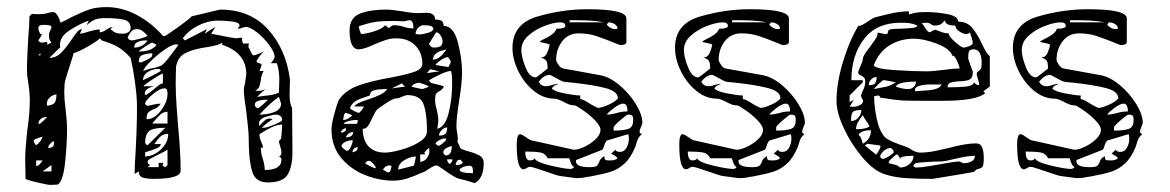

<svg xmlns="http://www.w3.org/2000/svg" viewBox="-20 -504 3297 541"><path d="M51 -55Q51 -83 57 -137Q64 -186 64 -221Q64 -243 59 -275Q56 -290 56 -304Q56 -343 60 -403Q63 -438 63 -458L70 -465Q72 -464 91 -464Q104 -464 113.5 -467Q123 -470 130 -470Q137 -470 143.5 -458Q150 -446 150 -440Q163 -445 182 -456Q213 -471 232.5 -477.5Q252 -484 280 -484Q324 -484 366 -461.5Q408 -439 439 -403L443 -402Q446 -402 481 -427Q516 -452 520 -458L600 -477Q685 -477 735.5 -421Q786 -365 797 -280L796 -237Q796 -211 803 -200L804 -76Q804 -34 790.5 -12Q777 10 735 10Q701 10 691.5 -18Q682 -46 681 -97Q681 -122 680 -132Q680 -137 674 -189Q667 -235 667 -249Q667 -257 671 -273Q674 -294 674 -295Q674 -355 606 -378V-384Q596 -376 562 -371Q526 -366 503.5 -355Q481 -344 476 -316L475 -271Q475 -238 478 -198.5Q481 -159 482 -146Q489 -74 489 -23Q489 0 413 0Q395 0 383 -3.5Q371 -7 371 -21L359 -14Q360 -24 360 -41Q366 -133 366 -205Q366 -229 361 -267.5Q356 -306 348 -341Q329 -362 312.5 -371.5Q296 -381 267 -390Q261 -396 261 -396Q258 -391 232 -375.5Q206 -360 187 -354Q187 -350 178 -323Q163 -278 162 -268L161 -243Q161 -226 165 -194Q169 -160 169 -144Q169 -100 163.5 -47Q158 6 143 16L122 17Q114 17 81 9Q48 1 52 -1ZM182 -393Q192 -408 198.5 -415Q205 -422 211 -422L205 -409Q216 -410 230 -415Q250 -421 261 -421V-413Q269 -413 280 -420.5Q291 -428 298 -428L291 -422Q300 -414 307 -411.5Q314 -409 326 -409Q334 -409 341 -413Q348 -417 348 -425Q348 -445 327 -449Q306 -453 278 -453Q260 -453 249.5 -449.5Q239 -446 224 -433L230 -446Q203 -436 176 -418.5Q149 -401 149 -378Q149 -373 150 -371L119 -341Q138 -341 152 -355Q166 -369 182 -393ZM725 -234Q752 -236 766 -243L767 -281Q767 -305 760 -326H742Q745 -327 749 -333.5Q753 -340 754 -343Q754 -356 739 -376.5Q724 -397 704.5 -412.5Q685 -428 673 -428Q668 -428 662 -425.5Q656 -423 650 -423Q650 -425 652.5 -427.5Q655 -430 655 -432Q655 -441 633.5 -443.5Q612 -446 594 -446Q566 -446 538.5 -432Q511 -418 495 -396L501 -390L563 -422L557 -409Q577 -423 587 -428L575 -409Q640 -396 645 -396L662 -398Q662 -387 663.5 -384Q665 -381 669 -381L681 -382L680 -371Q682 -369 686.5 -358.5Q691 -348 695 -348Q700 -349 708 -352Q716 -355 723 -359Q717 -353 710 -343.5Q703 -334 703 -332Q703 -328 710 -326Q717 -324 717 -323Q717 -319 715 -313.5Q713 -308 711 -304H723Q717 -295 715 -279Q713 -266 710.5 -259.5Q708 -253 699 -249Q700 -249 702 -248.5Q704 -248 708 -248Q721 -248 729 -254L704 -231ZM125 -384Q120 -390 119 -394Q118 -398 118 -407Q118 -411 121.5 -418Q125 -425 125 -428Q125 -434 103 -434Q88 -434 88 -425Q88 -420 91 -413.5Q94 -407 97 -407Q98 -407 100 -409L88 -390Q89 -388 91.5 -386Q94 -384 96 -384Q102 -384 106.5 -385Q111 -386 113 -386V-378ZM352 -390Q359 -391 373 -394.5Q387 -398 396 -403Q388 -412 381 -417Q374 -422 366 -422Q357 -422 352.5 -418Q348 -414 345 -408.5Q342 -403 340 -400Q340 -395 344 -392.5Q348 -390 352 -390ZM358 -370Q382 -370 396 -390H389Q377 -390 367.5 -385.5Q358 -381 358 -370ZM371 -359Q409 -359 421 -378L409 -384Q406 -384 388.5 -372.5Q371 -361 371 -359ZM384 -304Q401 -311 416 -313Q428 -316 434.5 -319.5Q441 -323 453 -338Q465 -353 483 -378L476 -379Q465 -379 443 -363.5Q421 -348 402.5 -329.5Q384 -311 384 -304ZM88 -348H94V-354ZM371 -331Q371 -328 378 -328Q383 -330 396 -336.5Q409 -343 409 -348V-354Q392 -353 381.5 -349Q371 -345 371 -331ZM383 -278Q389 -281 406.5 -289.5Q424 -298 433 -304Q433 -306 431 -308Q429 -310 427 -310Q411 -310 397 -301.5Q383 -293 383 -278ZM388 -241Q388 -238 389 -236Q397 -238 414 -253Q416 -255 425 -262Q434 -269 439 -269V-297Q427 -292 405.5 -277.5Q384 -263 384 -261H415Q388 -255 388 -241ZM410 -195Q401 -191 397 -186Q393 -181 393 -168Q415 -168 433.5 -192.5Q452 -217 452 -239Q452 -247 450.5 -251Q449 -255 443 -255Q430 -255 409.5 -237.5Q389 -220 389 -212Q389 -210 391.5 -208Q394 -206 396 -206Q400 -206 411 -209Q422 -212 433 -212Q425 -199 410 -195ZM112 -212 113 -206Q129 -208 134 -214.5Q139 -221 139 -238Q129 -237 120.5 -229.5Q112 -222 112 -212ZM711 -181Q735 -181 753.5 -188.5Q772 -196 772 -212Q772 -213 766 -231Q743 -216 711 -181ZM706 -199Q711 -199 735 -223H729Q718 -223 708 -220Q698 -217 698 -209Q698 -205 701 -202Q704 -199 706 -199ZM409 -156H452V-189Q440 -189 431 -180.5Q422 -172 409 -156ZM717 -144H723Q732 -144 753.5 -153Q775 -162 775 -166Q775 -173 770 -177Q765 -181 757 -181Q749 -181 729.5 -175Q710 -169 710 -156L711 -149Q721 -161 727 -165.5Q733 -170 742 -170L748 -168Q741 -164 730.5 -155.5Q720 -147 717 -144ZM88 -156 91 -155Q94 -155 113 -174H110Q101 -174 95 -169Q89 -164 88 -156ZM721 -55Q726 -38 726 -25Q773 -25 773 -54Q773 -61 766 -63Q773 -65 773 -75Q773 -81 769.5 -91.5Q766 -102 766 -107Q767 -108 769 -110Q771 -112 772 -113Q773 -120 774 -132.5Q775 -145 775 -153Q761 -153 745.5 -145.5Q730 -138 711 -126Q711 -115 716 -104.5Q721 -94 721 -88H715Q715 -71 721 -55ZM396 -95 446 -144Q410 -144 399.5 -134Q389 -124 389 -103Q389 -101 391 -98Q393 -95 396 -95ZM454 -127Q441 -127 432.5 -119.5Q424 -112 415 -98H433Q433 -91 421.5 -86Q410 -81 389 -75V-63Q414 -64 434 -83.5Q454 -103 454 -127ZM82 -95Q95 -103 100 -119Q97 -118 86 -114.5Q75 -111 75 -107Q75 -104 77.5 -100Q80 -96 82 -95ZM116 -87Q132 -87 132 -100L131 -107Q130 -106 123 -100.5Q116 -95 116 -87ZM427 -33V-45H440Q440 -42 439 -40.5Q438 -39 438 -38Q438 -36 446 -33L452 -39V-82Q438 -74 423 -67Q419 -65 407.5 -59Q396 -53 396 -49Q396 -43 399 -41.5Q402 -40 403 -39L396 -33ZM100 -52H82V-36Q90 -36 100 -52ZM100 -21H125V-39Z M1302 -77Q1323 -71 1333 -64.5Q1343 -58 1343 -45Q1343 -2 1318 12Q1287 2 1275 0Q1263 -2 1230 -26Q1213 -38 1211 -38Q1203 -38 1188.5 -28Q1174 -18 1170 -18Q1146 -7 1127 -1Q1108 5 1087 5Q1048 5 1008 -11Q968 -27 941 -59.5Q914 -92 914 -140Q914 -153 921.5 -181.5Q929 -210 935 -223Q954 -250 990 -263Q1026 -276 1084 -286Q1130 -295 1150 -302.5Q1170 -310 1170 -325Q1170 -355 1150.5 -375.5Q1131 -396 1096 -396Q1082 -396 1069 -392Q1056 -388 1035 -379Q1005 -365 991 -365Q965 -365 965 -418Q965 -454 994 -465.5Q1023 -477 1069 -477Q1078 -477 1092.5 -475Q1107 -473 1114 -472Q1141 -467 1158 -467L1181 -468Q1206 -468 1206 -449Q1218 -449 1224 -445.5Q1230 -442 1230 -431Q1258 -431 1270 -385Q1282 -339 1282 -299Q1282 -272 1274 -222Q1266 -172 1266 -148Q1266 -142 1268 -130.5Q1270 -119 1270 -113L1269 -104L1275 -93Q1275 -87 1281 -84Q1287 -81 1302 -77ZM1116 -429Q1129 -424 1145 -424Q1145 -447 1134 -447Q1130 -447 1125.5 -445.5Q1121 -444 1116 -444L1090 -445Q1057 -445 1039 -442.5Q1021 -440 991 -430Q991 -426 993.5 -418Q996 -410 998 -408Q1009 -408 1033.5 -415.5Q1058 -423 1065 -433L1075 -425Q1076 -425 1081 -429Q1086 -433 1090 -433Q1102 -433 1116 -429ZM1201 -423Q1201 -433 1174 -433Q1165 -433 1158 -425.5Q1151 -418 1151 -408L1161 -407Q1171 -407 1186 -411.5Q1201 -416 1201 -423ZM1189 -381Q1189 -378 1193 -374Q1197 -370 1202 -370Q1216 -370 1221.5 -374Q1227 -378 1227 -388Q1227 -395 1221.5 -404Q1216 -413 1209 -413ZM1200 -336Q1219 -336 1238 -365Q1235 -364 1224 -361Q1213 -358 1206.5 -351.5Q1200 -345 1200 -336ZM1241 -343Q1235 -343 1223.5 -335.5Q1212 -328 1207 -321L1244 -315Q1244 -317 1247 -322Q1250 -327 1250 -329Q1250 -333 1246.5 -338Q1243 -343 1241 -343ZM1218 -303 1192 -309 1183 -298ZM1231 -260Q1225 -250 1216 -246Q1211 -243 1208.5 -239Q1206 -235 1206 -223Q1206 -209 1211 -194Q1215 -176 1215 -165Q1215 -155 1212 -141Q1234 -146 1244 -185Q1254 -224 1254 -268Q1254 -294 1251 -304Q1241 -304 1221.5 -295Q1202 -286 1189 -278Q1191 -272 1196.5 -270Q1202 -268 1214 -265.5Q1226 -263 1231 -260ZM1140 -260Q1145 -258 1154.5 -256Q1164 -254 1170 -253Q1173 -254 1179 -256Q1185 -258 1189 -260Q1184 -263 1175 -266.5Q1166 -270 1162 -271Q1156 -271 1149 -268Q1142 -265 1140 -260ZM1112 -269 1084 -255 1121 -260ZM1005 -204H978Q982 -210 993.5 -215Q1005 -220 1018 -224Q1039 -231 1052 -237.5Q1065 -244 1071 -253H1067Q1048 -253 1035.5 -250Q1023 -247 1022 -235Q1014 -232 1000.5 -227.5Q987 -223 978.5 -216.5Q970 -210 966 -199Q968 -196 978 -191Q988 -186 991 -186Q993 -186 999 -193.5Q1005 -201 1005 -204ZM1183 -134V-138Q1183 -184 1173.5 -210Q1164 -236 1128 -236Q1123 -236 1113 -231.5Q1103 -227 1099 -227Q1088 -227 1070.5 -215Q1053 -203 1047 -199Q1041 -195 1036.5 -186.5Q1032 -178 1028 -170Q1022 -156 1016.5 -148.5Q1011 -141 1002 -141Q1002 -110 1018 -92Q1034 -74 1065 -74Q1081 -74 1110 -82Q1139 -90 1161 -103.5Q1183 -117 1183 -134ZM947 -166Q954 -166 961 -170Q968 -174 973 -179Q969 -181 963.5 -183Q958 -185 954 -186Q951 -186 949 -178Q947 -170 947 -166ZM988 -165Q988 -166 983 -166Q974 -166 962.5 -163Q951 -160 948 -155H985Q988 -158 988 -165ZM1217 -122Q1230 -122 1235 -127Q1240 -132 1240 -145Q1232 -145 1224.5 -137.5Q1217 -130 1217 -122ZM941 -133 942 -130Q945 -130 950 -133Q955 -136 955 -138L954 -143Q951 -143 946 -139Q941 -135 941 -133ZM954 -117Q975 -117 975 -132Q962 -132 954 -117ZM1217 -93Q1221 -95 1229 -101.5Q1237 -108 1237 -111Q1237 -114 1233 -114Q1227 -114 1218.5 -109.5Q1210 -105 1207 -100Q1208 -98 1211 -95.5Q1214 -93 1217 -93ZM974 -109Q964 -109 954.5 -105Q945 -101 942 -93Q943 -89 948.5 -84.5Q954 -80 957 -79Q964 -79 969 -91Q974 -103 974 -109ZM1236 -66Q1253 -66 1253 -92Q1247 -92 1238 -87Q1229 -82 1229 -75Q1229 -72 1231.5 -69Q1234 -66 1236 -66ZM988 -89Q975 -89 973 -75Q988 -77 988 -89ZM1190 -78 1189 -87Q1186 -86 1181.5 -81Q1177 -76 1176 -74Q1176 -72 1177 -70.5Q1178 -69 1178 -69H1164V-48Q1174 -48 1182 -57.5Q1190 -67 1190 -78ZM1152 -63Q1136 -63 1119 -52.5Q1102 -42 1102 -26L1145 -37Q1147 -37 1149 -47.5Q1151 -58 1152 -63ZM1255 -55H1240Q1240 -46 1247 -42Q1255 -47 1255 -55ZM1284 -46Q1279 -54 1275 -54Q1270 -54 1267 -49Q1264 -44 1264 -39Q1281 -39 1284 -46ZM1039 -30Q1039 -35 1031.5 -43Q1024 -51 1020 -51Q1013 -51 1009 -43Q1013 -41 1023.5 -35.5Q1034 -30 1039 -30ZM1083 -37 1078 -38Q1066 -38 1059 -26Q1072 -18 1074 -18Q1078 -18 1080.5 -24.5Q1083 -31 1083 -37ZM1313 -16Q1313 -25 1311.5 -31Q1310 -37 1303 -37Q1295 -37 1286.5 -34Q1278 -31 1275 -26Q1275 -16 1313 -16Z M1789 -126Q1779 -119 1775 -106Q1771 -93 1770 -90Q1757 -59 1739.5 -43Q1722 -27 1702 -20.5Q1682 -14 1645 -7Q1629 -5 1622 -3L1604 -2L1559 -8Q1554 -8 1520 -20Q1480 -34 1474 -34Q1469 -34 1464 -30.5Q1459 -27 1455 -27Q1436 -27 1436 -97Q1436 -126 1446 -126Q1453 -124 1464 -116Q1475 -108 1480 -108L1597 -82Q1609 -82 1627 -90.5Q1645 -99 1658.5 -112Q1672 -125 1672 -138Q1672 -149 1656.5 -165Q1641 -181 1622 -194Q1603 -207 1599 -207Q1590 -207 1581.5 -210.5Q1573 -214 1566 -218Q1550 -226 1542 -226Q1511 -226 1484 -248Q1457 -270 1440.5 -303.5Q1424 -337 1424 -369Q1424 -437 1494.5 -457.5Q1565 -478 1635 -478Q1745 -478 1745 -452V-386Q1745 -377 1727 -377Q1683 -395 1660 -402.5Q1637 -410 1611 -410Q1581 -410 1564 -387.5Q1547 -365 1547 -335Q1547 -331 1553.5 -321.5Q1560 -312 1567 -311L1672 -292Q1698 -287 1725.5 -264Q1753 -241 1771.5 -211Q1790 -181 1790 -157Q1789 -153 1785.5 -145Q1782 -137 1782 -132Q1782 -131 1784.5 -128.5Q1787 -126 1789 -126ZM1585 -441H1683Q1662 -445 1642.5 -446Q1623 -447 1608 -447Q1593 -447 1585 -447ZM1489 -286Q1492 -286 1505.5 -297Q1519 -308 1523 -311Q1523 -327 1519.5 -332.5Q1516 -338 1504 -342Q1516 -342 1521.5 -354.5Q1527 -367 1529 -378Q1525 -381 1513 -383Q1501 -385 1501 -387Q1501 -388 1522.5 -399Q1544 -410 1548 -423Q1573 -423 1573 -431Q1573 -441 1559 -441Q1541 -441 1514.5 -431Q1488 -421 1468.5 -403.5Q1449 -386 1449 -363Q1449 -344 1460.5 -315Q1472 -286 1489 -286ZM1690 -434Q1694 -429 1700.5 -425.5Q1707 -422 1714 -422L1720 -423Q1720 -431 1712 -436Q1704 -441 1695 -441Q1694 -440 1692 -438Q1690 -436 1690 -434ZM1721 -227Q1721 -247 1685.5 -256Q1650 -265 1594 -271Q1571 -273 1567 -274Q1561 -276 1546 -284.5Q1531 -293 1529 -293Q1513 -293 1498 -274Q1504 -261 1519 -261Q1525 -261 1535.5 -264.5Q1546 -268 1554 -268Q1553 -267 1546 -264.5Q1539 -262 1535 -255Q1540 -247 1570 -241Q1600 -235 1615 -235V-225Q1624 -224 1645 -210Q1663 -200 1665 -200Q1675 -200 1695 -209Q1715 -218 1721 -227ZM1736 -212Q1726 -212 1709 -199Q1692 -186 1690 -181Q1700 -181 1716 -185Q1731 -190 1748 -190Q1748 -212 1736 -212ZM1764 -169Q1764 -175 1761.5 -178Q1759 -181 1750 -181H1749Q1746 -181 1727.5 -165Q1709 -149 1709 -145V-136Q1735 -136 1749.5 -140.5Q1764 -145 1764 -164ZM1752 -113Q1752 -122 1750 -126L1690 -108Q1685 -103 1682.5 -94Q1680 -85 1677 -82L1603 -53V-49Q1603 -33 1641 -33Q1656 -33 1660.5 -36Q1665 -39 1668 -46Q1670 -57 1683 -64Q1683 -56 1685.5 -54Q1688 -52 1695 -52H1701Q1713 -52 1720 -58Q1717 -63 1710.5 -66.5Q1704 -70 1702 -71L1714 -82Q1716 -78 1719.5 -77Q1723 -76 1727 -76Q1739 -76 1745.5 -88Q1752 -100 1752 -113ZM1597 -34Q1592 -36 1588.5 -45Q1585 -54 1584 -58H1523Q1517 -72 1501.5 -74.5Q1486 -77 1460 -77Q1460 -52 1473 -52Q1484 -52 1486 -58Q1491 -47 1531 -37.5Q1571 -28 1588 -28Q1590 -28 1593.5 -29.5Q1597 -31 1597 -34Z M2247 -126Q2237 -119 2233 -106Q2229 -93 2228 -90Q2215 -59 2197.5 -43Q2180 -27 2160 -20.5Q2140 -14 2103 -7Q2087 -5 2080 -3L2062 -2L2017 -8Q2012 -8 1978 -20Q1938 -34 1932 -34Q1927 -34 1922 -30.5Q1917 -27 1913 -27Q1894 -27 1894 -97Q1894 -126 1904 -126Q1911 -124 1922 -116Q1933 -108 1938 -108L2055 -82Q2067 -82 2085 -90.5Q2103 -99 2116.5 -112Q2130 -125 2130 -138Q2130 -149 2114.5 -165Q2099 -181 2080 -194Q2061 -207 2057 -207Q2048 -207 2039.5 -210.5Q2031 -214 2024 -218Q2008 -226 2000 -226Q1969 -226 1942 -248Q1915 -270 1898.5 -303.5Q1882 -337 1882 -369Q1882 -437 1952.5 -457.5Q2023 -478 2093 -478Q2203 -478 2203 -452V-386Q2203 -377 2185 -377Q2141 -395 2118 -402.5Q2095 -410 2069 -410Q2039 -410 2022 -387.5Q2005 -365 2005 -335Q2005 -331 2011.5 -321.5Q2018 -312 2025 -311L2130 -292Q2156 -287 2183.5 -264Q2211 -241 2229.5 -211Q2248 -181 2248 -157Q2247 -153 2243.5 -145Q2240 -137 2240 -132Q2240 -131 2242.5 -128.5Q2245 -126 2247 -126ZM2043 -441H2141Q2120 -445 2100.5 -446Q2081 -447 2066 -447Q2051 -447 2043 -447ZM1947 -286Q1950 -286 1963.5 -297Q1977 -308 1981 -311Q1981 -327 1977.5 -332.5Q1974 -338 1962 -342Q1974 -342 1979.5 -354.5Q1985 -367 1987 -378Q1983 -381 1971 -383Q1959 -385 1959 -387Q1959 -388 1980.5 -399Q2002 -410 2006 -423Q2031 -423 2031 -431Q2031 -441 2017 -441Q1999 -441 1972.5 -431Q1946 -421 1926.5 -403.5Q1907 -386 1907 -363Q1907 -344 1918.5 -315Q1930 -286 1947 -286ZM2148 -434Q2152 -429 2158.5 -425.5Q2165 -422 2172 -422L2178 -423Q2178 -431 2170 -436Q2162 -441 2153 -441Q2152 -440 2150 -438Q2148 -436 2148 -434ZM2179 -227Q2179 -247 2143.5 -256Q2108 -265 2052 -271Q2029 -273 2025 -274Q2019 -276 2004 -284.5Q1989 -293 1987 -293Q1971 -293 1956 -274Q1962 -261 1977 -261Q1983 -261 1993.5 -264.5Q2004 -268 2012 -268Q2011 -267 2004 -264.5Q1997 -262 1993 -255Q1998 -247 2028 -241Q2058 -235 2073 -235V-225Q2082 -224 2103 -210Q2121 -200 2123 -200Q2133 -200 2153 -209Q2173 -218 2179 -227ZM2194 -212Q2184 -212 2167 -199Q2150 -186 2148 -181Q2158 -181 2174 -185Q2189 -190 2206 -190Q2206 -212 2194 -212ZM2222 -169Q2222 -175 2219.5 -178Q2217 -181 2208 -181H2207Q2204 -181 2185.5 -165Q2167 -149 2167 -145V-136Q2193 -136 2207.5 -140.5Q2222 -145 2222 -164ZM2210 -113Q2210 -122 2208 -126L2148 -108Q2143 -103 2140.5 -94Q2138 -85 2135 -82L2061 -53V-49Q2061 -33 2099 -33Q2114 -33 2118.5 -36Q2123 -39 2126 -46Q2128 -57 2141 -64Q2141 -56 2143.5 -54Q2146 -52 2153 -52H2159Q2171 -52 2178 -58Q2175 -63 2168.5 -66.5Q2162 -70 2160 -71L2172 -82Q2174 -78 2177.5 -77Q2181 -76 2185 -76Q2197 -76 2203.5 -88Q2210 -100 2210 -113ZM2055 -34Q2050 -36 2046.5 -45Q2043 -54 2042 -58H1981Q1975 -72 1959.5 -74.5Q1944 -77 1918 -77Q1918 -52 1931 -52Q1942 -52 1944 -58Q1949 -47 1989 -37.5Q2029 -28 2046 -28Q2048 -28 2051.5 -29.5Q2055 -31 2055 -34Z M2399 -432 2401 -431Q2407 -431 2426 -444Q2444 -456 2449 -456Q2456 -458 2485.5 -465Q2515 -472 2541 -472V-463Q2555 -468 2566.5 -469Q2578 -470 2590 -470Q2621 -470 2650.5 -464Q2680 -458 2680 -443Q2705 -443 2719.5 -425.5Q2734 -408 2748 -378Q2753 -367 2758.5 -358Q2764 -349 2769 -346V-260L2751 -247L2756 -241Q2729 -220 2638 -220H2586Q2536 -220 2520.5 -221Q2505 -222 2460 -229Q2459 -235 2454 -235Q2452 -235 2449 -234Q2446 -233 2443 -233Q2443 -204 2450.5 -169Q2458 -134 2473 -118Q2481 -109 2517 -96Q2535 -90 2541 -87Q2559 -74 2572 -74Q2595 -74 2622 -80Q2649 -86 2653 -87Q2701 -100 2730 -100Q2743 -100 2747.5 -88.5Q2752 -77 2752 -59Q2752 -40 2749 -35Q2746 -30 2738 -28.5Q2730 -27 2725 -20Q2719 -18 2608 0Q2566 0 2533.5 -2Q2501 -4 2473 -13Q2442 -23 2410.5 -60Q2379 -97 2358 -142Q2337 -187 2337 -219Q2337 -269 2355 -329Q2373 -389 2399 -432ZM2695 -370Q2701 -370 2711 -374Q2721 -378 2721 -383Q2721 -389 2717 -400.5Q2713 -412 2713 -414Q2713 -411 2708.5 -409.5Q2704 -408 2701 -408Q2693 -409 2682.5 -416Q2672 -423 2672 -432Q2643 -432 2643 -446Q2641 -446 2635 -439Q2629 -432 2613 -432Q2608 -432 2603 -436Q2598 -440 2590 -440L2577 -439Q2579 -438 2586.5 -426Q2594 -414 2599 -413Q2601 -413 2606.5 -416.5Q2612 -420 2616 -420Q2620 -419 2631 -414.5Q2642 -410 2653 -410Q2653 -402 2671 -386Q2689 -370 2695 -370ZM2384 -203Q2393 -203 2402.5 -207.5Q2412 -212 2412 -220Q2412 -222 2409 -226.5Q2406 -231 2406 -235Q2408 -242 2413 -252.5Q2418 -263 2418 -274Q2418 -282 2414.5 -285.5Q2411 -289 2404.5 -292Q2398 -295 2398 -299Q2398 -303 2404.5 -317.5Q2411 -332 2411 -337Q2411 -347 2430 -370Q2441 -385 2447 -394Q2453 -403 2453 -412Q2457 -412 2464 -410Q2471 -408 2478 -408Q2481 -408 2482 -413.5Q2483 -419 2485 -420Q2493 -423 2517 -423Q2540 -424 2552 -425.5Q2564 -427 2565 -432Q2554 -437 2544 -438.5Q2534 -440 2518 -440Q2450 -440 2414.5 -394Q2379 -348 2379 -278H2411V-272L2374 -235V-216L2386 -223L2374 -204ZM2590 -303Q2608 -303 2638 -307Q2666 -311 2684 -311Q2684 -316 2677 -331.5Q2670 -347 2666 -347L2664 -346Q2657 -367 2619.5 -381Q2582 -395 2556 -395Q2516 -395 2486 -376Q2456 -357 2442 -320Q2447 -310 2500.5 -306.5Q2554 -303 2590 -303ZM2682 -275Q2666 -274 2658 -271Q2650 -268 2650 -258Q2683 -258 2702 -260Q2721 -262 2725 -272Q2730 -264 2739 -264Q2739 -272 2735.5 -281.5Q2732 -291 2732 -296Q2732 -300 2736.5 -303Q2741 -306 2743.5 -310Q2746 -314 2746 -326Q2746 -365 2723 -365Q2713 -365 2710.5 -359.5Q2708 -354 2708 -339Q2719 -306 2721 -303V-299Q2721 -284 2711 -279.5Q2701 -275 2682 -275ZM2428 -264Q2441 -264 2445.5 -269Q2450 -274 2450 -287Q2441 -287 2434.5 -280Q2428 -273 2428 -264ZM2442 -253 2463 -257Q2465 -257 2476.5 -259.5Q2488 -262 2504 -272Q2501 -273 2473 -278H2469Q2467 -278 2457.5 -269Q2448 -260 2442 -253ZM2539 -253Q2548 -253 2554.5 -259Q2561 -265 2561 -274Q2511 -274 2504 -260Q2524 -253 2539 -253ZM2599 -266Q2585 -266 2571.5 -262.5Q2558 -259 2558 -250L2559 -247Q2561 -247 2594.5 -249.5Q2628 -252 2633 -266H2605ZM2378 -163Q2390 -163 2398.5 -172.5Q2407 -182 2407 -194Q2388 -194 2383 -188.5Q2378 -183 2378 -163ZM2392 -140Q2421 -140 2430 -148Q2427 -155 2420 -164.5Q2413 -174 2411 -180Q2409 -177 2400.5 -164.5Q2392 -152 2392 -140ZM2411 -99Q2434 -111 2434 -137Q2406 -137 2399 -124Q2404 -121 2407 -112.5Q2410 -104 2411 -99ZM2461 -91 2460 -94 2424 -99 2417 -94 2449 -68Q2461 -86 2461 -91ZM2467 -56Q2476 -58 2487 -65Q2498 -72 2498 -75Q2498 -80 2494.5 -83.5Q2491 -87 2489 -87Q2480 -87 2470 -78.5Q2460 -70 2460 -62Q2461 -60 2463 -58.5Q2465 -57 2467 -56ZM2510 -37Q2515 -32 2516 -32Q2531 -32 2542.5 -41.5Q2554 -51 2554 -65Q2516 -65 2516 -56Q2516 -59 2512.5 -64Q2509 -69 2507 -69Q2505 -69 2494.5 -59.5Q2484 -50 2484 -47L2485 -44Q2507 -39 2510 -37ZM2559 -32Q2576 -32 2599 -36Q2622 -40 2628 -41Q2670 -49 2683 -49L2695 -44Q2707 -44 2717 -49Q2727 -54 2727 -65Q2707 -65 2673 -57Q2668 -56 2656 -53Q2644 -50 2633 -49Q2613 -49 2590.5 -47.5Q2568 -46 2559 -44L2553 -37Q2558 -32 2559 -32Z M3199 -126Q3189 -119 3185 -106Q3181 -93 3180 -90Q3167 -59 3149.5 -43Q3132 -27 3112 -20.5Q3092 -14 3055 -7Q3039 -5 3032 -3L3014 -2L2969 -8Q2964 -8 2930 -20Q2890 -34 2884 -34Q2879 -34 2874 -30.5Q2869 -27 2865 -27Q2846 -27 2846 -97Q2846 -126 2856 -126Q2863 -124 2874 -116Q2885 -108 2890 -108L3007 -82Q3019 -82 3037 -90.5Q3055 -99 3068.5 -112Q3082 -125 3082 -138Q3082 -149 3066.5 -165Q3051 -181 3032 -194Q3013 -207 3009 -207Q3000 -207 2991.5 -210.5Q2983 -214 2976 -218Q2960 -226 2952 -226Q2921 -226 2894 -248Q2867 -270 2850.5 -303.5Q2834 -337 2834 -369Q2834 -437 2904.5 -457.5Q2975 -478 3045 -478Q3155 -478 3155 -452V-386Q3155 -377 3137 -377Q3093 -395 3070 -402.5Q3047 -410 3021 -410Q2991 -410 2974 -387.5Q2957 -365 2957 -335Q2957 -331 2963.5 -321.5Q2970 -312 2977 -311L3082 -292Q3108 -287 3135.5 -264Q3163 -241 3181.5 -211Q3200 -181 3200 -157Q3199 -153 3195.5 -145Q3192 -137 3192 -132Q3192 -131 3194.5 -128.5Q3197 -126 3199 -126ZM2995 -441H3093Q3072 -445 3052.5 -446Q3033 -447 3018 -447Q3003 -447 2995 -447ZM2899 -286Q2902 -286 2915.5 -297Q2929 -308 2933 -311Q2933 -327 2929.5 -332.5Q2926 -338 2914 -342Q2926 -342 2931.5 -354.5Q2937 -367 2939 -378Q2935 -381 2923 -383Q2911 -385 2911 -387Q2911 -388 2932.5 -399Q2954 -410 2958 -423Q2983 -423 2983 -431Q2983 -441 2969 -441Q2951 -441 2924.5 -431Q2898 -421 2878.5 -403.5Q2859 -386 2859 -363Q2859 -344 2870.5 -315Q2882 -286 2899 -286ZM3100 -434Q3104 -429 3110.5 -425.5Q3117 -422 3124 -422L3130 -423Q3130 -431 3122 -436Q3114 -441 3105 -441Q3104 -440 3102 -438Q3100 -436 3100 -434ZM3131 -227Q3131 -247 3095.5 -256Q3060 -265 3004 -271Q2981 -273 2977 -274Q2971 -276 2956 -284.5Q2941 -293 2939 -293Q2923 -293 2908 -274Q2914 -261 2929 -261Q2935 -261 2945.5 -264.5Q2956 -268 2964 -268Q2963 -267 2956 -264.5Q2949 -262 2945 -255Q2950 -247 2980 -241Q3010 -235 3025 -235V-225Q3034 -224 3055 -210Q3073 -200 3075 -200Q3085 -200 3105 -209Q3125 -218 3131 -227ZM3146 -212Q3136 -212 3119 -199Q3102 -186 3100 -181Q3110 -181 3126 -185Q3141 -190 3158 -190Q3158 -212 3146 -212ZM3174 -169Q3174 -175 3171.5 -178Q3169 -181 3160 -181H3159Q3156 -181 3137.5 -165Q3119 -149 3119 -145V-136Q3145 -136 3159.5 -140.5Q3174 -145 3174 -164ZM3162 -113Q3162 -122 3160 -126L3100 -108Q3095 -103 3092.5 -94Q3090 -85 3087 -82L3013 -53V-49Q3013 -33 3051 -33Q3066 -33 3070.5 -36Q3075 -39 3078 -46Q3080 -57 3093 -64Q3093 -56 3095.5 -54Q3098 -52 3105 -52H3111Q3123 -52 3130 -58Q3127 -63 3120.5 -66.5Q3114 -70 3112 -71L3124 -82Q3126 -78 3129.5 -77Q3133 -76 3137 -76Q3149 -76 3155.5 -88Q3162 -100 3162 -113ZM3007 -34Q3002 -36 2998.5 -45Q2995 -54 2994 -58H2933Q2927 -72 2911.5 -74.5Q2896 -77 2870 -77Q2870 -52 2883 -52Q2894 -52 2896 -58Q2901 -47 2941 -37.5Q2981 -28 2998 -28Q3000 -28 3003.5 -29.5Q3007 -31 3007 -34Z"/></svg>

Font: Cabin Sketch
Style: Regular
Weight: 400
Version: Version 1.100